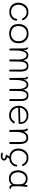

<svg xmlns="http://www.w3.org/2000/svg" viewBox="2157 -2713 783 5137"><g transform="rotate(90 2548.5 -144.5)"><path d="M52 -242Q52 -310 80.5 -372.5Q109 -435 165.5 -474Q222 -513 302 -513Q390 -513 444.5 -469.5Q499 -426 518 -372Q520 -368 520 -361Q520 -346 502 -341Q479 -336 469 -361Q454 -403 411.5 -434.5Q369 -466 307 -466Q245 -466 199.5 -434Q154 -402 130 -351Q106 -300 106 -244Q106 -191 128 -146.5Q150 -102 193.5 -75.5Q237 -49 300 -49Q360 -49 401.5 -73Q443 -97 463 -130.5Q483 -164 484 -195Q484 -204 490 -209.5Q496 -215 507 -215Q533 -215 533 -190Q533 -150 507.5 -106Q482 -62 429 -32Q376 -2 298 -2Q217 -2 162 -35Q107 -68 79.5 -122.5Q52 -177 52 -242Z M623 -247Q623 -326 652.5 -387Q682 -448 739 -482Q796 -516 875 -516Q950 -516 1009 -485Q1068 -454 1102.5 -393.5Q1137 -333 1137 -249Q1137 -126 1065.5 -62.5Q994 1 880 1Q773 1 698 -57.5Q623 -116 623 -247ZM1083 -250Q1083 -316 1056.5 -365.5Q1030 -415 983 -442Q936 -469 877 -469Q817 -469 771.5 -442Q726 -415 701.5 -365Q677 -315 677 -249Q677 -143 737 -95Q797 -47 879 -47Q935 -47 981 -69Q1027 -91 1055 -137Q1083 -183 1083 -250Z M1895 -303Q1895 -112 1894 -25Q1894 -14 1887.5 -7Q1881 0 1868 0Q1842 0 1842 -27L1843 -297Q1843 -385 1821.5 -427Q1800 -469 1739 -469Q1680 -469 1653.5 -410.5Q1627 -352 1626 -265Q1625 -183 1625 -27Q1625 -2 1598 -2Q1583 -2 1577 -8.5Q1571 -15 1571 -29L1572 -217V-265Q1571 -346 1539.5 -405.5Q1508 -465 1453 -465Q1411 -465 1384 -425.5Q1357 -386 1340 -296Q1334 -260 1332 -219.5Q1330 -179 1330 -118V-78V-25Q1330 -14 1322.5 -8.5Q1315 -3 1304 -3Q1278 -3 1278 -26Q1278 -212 1275 -407Q1274 -430 1269 -441Q1264 -452 1259.5 -457Q1255 -462 1254 -463Q1252 -465 1248.5 -468Q1245 -471 1245 -475Q1245 -487 1253.5 -494.5Q1262 -502 1272 -502Q1278 -502 1286 -495Q1294 -488 1300 -479Q1311 -465 1315.5 -448.5Q1320 -432 1320 -401V-374Q1337 -445 1373 -478Q1409 -511 1456 -511Q1567 -511 1596 -373Q1608 -442 1645 -478Q1682 -514 1741 -514Q1827 -514 1861 -457Q1895 -400 1895 -303Z M2683 -303Q2683 -112 2682 -25Q2682 -14 2675.5 -7Q2669 0 2656 0Q2630 0 2630 -27L2631 -297Q2631 -385 2609.5 -427Q2588 -469 2527 -469Q2468 -469 2441.5 -410.5Q2415 -352 2414 -265Q2413 -183 2413 -27Q2413 -2 2386 -2Q2371 -2 2365 -8.5Q2359 -15 2359 -29L2360 -217V-265Q2359 -346 2327.5 -405.5Q2296 -465 2241 -465Q2199 -465 2172 -425.5Q2145 -386 2128 -296Q2122 -260 2120 -219.5Q2118 -179 2118 -118V-78V-25Q2118 -14 2110.5 -8.5Q2103 -3 2092 -3Q2066 -3 2066 -26Q2066 -212 2063 -407Q2062 -430 2057 -441Q2052 -452 2047.5 -457Q2043 -462 2042 -463Q2040 -465 2036.5 -468Q2033 -471 2033 -475Q2033 -487 2041.5 -494.5Q2050 -502 2060 -502Q2066 -502 2074 -495Q2082 -488 2088 -479Q2099 -465 2103.5 -448.5Q2108 -432 2108 -401V-374Q2125 -445 2161 -478Q2197 -511 2244 -511Q2355 -511 2384 -373Q2396 -442 2433 -478Q2470 -514 2529 -514Q2615 -514 2649 -457Q2683 -400 2683 -303Z M2809 -253Q2809 -322 2840 -382Q2871 -442 2929.5 -477.5Q2988 -513 3065 -513Q3132 -513 3185 -485.5Q3238 -458 3267.5 -409.5Q3297 -361 3297 -300Q3297 -272 3290.5 -262Q3284 -252 3259 -251L2861 -241Q2861 -193 2886 -148Q2911 -103 2957 -74.5Q3003 -46 3065 -46Q3112 -46 3144 -60.5Q3176 -75 3194.5 -93.5Q3213 -112 3238 -144Q3243 -151 3254 -151Q3264 -151 3272.5 -143.5Q3281 -136 3281 -126Q3281 -118 3274 -109Q3242 -62 3196 -30Q3150 2 3066 2Q2984 2 2926 -34Q2868 -70 2838.5 -128Q2809 -186 2809 -253ZM3242 -297Q3247 -297 3248.5 -300Q3250 -303 3250 -310Q3250 -354 3226.5 -390Q3203 -426 3161 -446Q3119 -466 3067 -466Q3006 -466 2959 -436Q2912 -406 2886.5 -363.5Q2861 -321 2861 -286Z M3834 -271V-29Q3834 -2 3808 -2Q3780 -2 3780 -28V-272Q3780 -369 3755 -414.5Q3730 -460 3667 -460Q3549 -460 3518 -287Q3509 -238 3509 -176L3510 -22Q3510 -1 3484 -1Q3472 -1 3464.5 -7Q3457 -13 3457 -22Q3455 -154 3453 -221Q3450 -310 3450 -388Q3450 -409 3445.5 -421.5Q3441 -434 3433.5 -447Q3426 -460 3422 -466Q3419 -471 3419 -478Q3419 -487 3429 -494.5Q3439 -502 3448 -502Q3458 -502 3469 -487Q3481 -466 3490 -445.5Q3499 -425 3499 -401V-378Q3516 -434 3558 -471Q3600 -508 3670 -508Q3752 -508 3793 -449.5Q3834 -391 3834 -271Z M4435 -190Q4435 -152 4412 -110.5Q4389 -69 4341.5 -38.5Q4294 -8 4224 -3V-2L4186 59Q4275 78 4275 132Q4275 180 4239.5 203.5Q4204 227 4151 227Q4117 227 4080 213Q4071 210 4067 202Q4063 194 4065 186Q4067 178 4075 173.5Q4083 169 4093 172Q4133 183 4155 183Q4189 183 4208 173.5Q4227 164 4227 139Q4227 118 4207 109Q4187 100 4144 93Q4131 92 4125 85Q4119 78 4122 69L4169 -3Q4098 -10 4050 -44Q4002 -78 3978 -129.5Q3954 -181 3954 -242Q3954 -310 3982.5 -372.5Q4011 -435 4067.5 -474Q4124 -513 4204 -513Q4292 -513 4346.5 -469.5Q4401 -426 4420 -372Q4422 -368 4422 -361Q4422 -346 4404 -341Q4381 -336 4371 -361Q4356 -403 4313.5 -434.5Q4271 -466 4209 -466Q4147 -466 4101.5 -434Q4056 -402 4032 -351Q4008 -300 4008 -244Q4008 -191 4030 -146.5Q4052 -102 4095.5 -75.5Q4139 -49 4202 -49Q4262 -49 4303.5 -73Q4345 -97 4365 -130.5Q4385 -164 4386 -195Q4386 -204 4392 -209.5Q4398 -215 4409 -215Q4435 -215 4435 -190Z M5033 -27Q5033 -16 5027 -9.5Q5021 -3 5011 -3Q4971 -3 4952.5 -17.5Q4934 -32 4922 -71Q4900 -33 4858 -12.5Q4816 8 4758 8Q4675 8 4625.5 -30.5Q4576 -69 4556 -124Q4536 -179 4536 -236Q4536 -301 4561.5 -359.5Q4587 -418 4638.5 -455Q4690 -492 4764 -492Q4873 -492 4921 -406L4928 -459Q4929 -472 4934 -479Q4939 -486 4952 -486Q4967 -486 4975 -479Q4983 -472 4981 -463Q4973 -410 4968 -351Q4964 -308 4964 -235V-170Q4964 -120 4966.5 -96.5Q4969 -73 4978.5 -62Q4988 -51 5009 -50Q5021 -48 5027 -43.5Q5033 -39 5033 -27ZM4911 -290Q4911 -348 4886 -383Q4861 -418 4828 -431.5Q4795 -445 4765 -445Q4705 -445 4665.5 -411.5Q4626 -378 4608 -329.5Q4590 -281 4590 -236Q4590 -193 4604.5 -148.5Q4619 -104 4656 -72Q4693 -40 4756 -40Q4821 -40 4865 -73.5Q4909 -107 4910 -171Q4911 -220 4911 -290Z"/></g></svg>

Font: Mali Light
Style: Regular
Weight: 300
Designer: Kitiyaporn Chalermlarp | Katatrad Aksorn Co.,Ltd.
Foundry: Cadson Demak Co.,Ltd.
Version: Version 1.000; ttfautohint (v1.6)